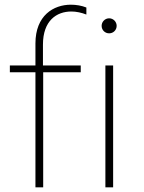

<svg xmlns="http://www.w3.org/2000/svg" viewBox="-20 -798 613 818"><path d="M131 -613V-519H22V-490H131V0H164V-490H324V-519H163V-608C163 -710 221 -749 284 -749C305 -749 328 -744 348 -736V-766C328 -774 305 -778 282 -778C208 -778 131 -732 131 -613ZM429 0H462V-519H429ZM445 -656C463 -656 477 -670 477 -688C477 -705 463 -720 445 -720C427 -720 413 -705 413 -688C413 -670 427 -656 445 -656Z"/></svg>

Font: Chess Sans ExtraLight
Style: Regular
Weight: 275
Designer: Wolf Bōese
Foundry: Wolf Bōese
Version: Version 7.223;Glyphs 3.3 (3306)